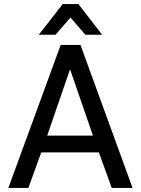

<svg xmlns="http://www.w3.org/2000/svg" viewBox="-20 -920 690 940"><path d="M277 -700H374L629 0H527L464 -174H182L119 0H21ZM435 -256 323 -581 211 -256ZM287 -900H364L480 -750H398L325 -834L252 -750H170Z"/></svg>

Font: Golos UI VF
Style: Regular
Weight: 400
Designer: A.Korolkova, Vitaly Kuzmin
Foundry: ParaType Ltd
Version: Version 2.000